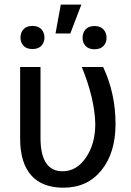

<svg xmlns="http://www.w3.org/2000/svg" viewBox="-20 -827 585 856"><path d="M69.8 0ZM160.6 -528.3V-212.4Q160.6 -63.5 258.8 -63.5Q321.8 -63.5 363.3 -124.5Q404.8 -185.5 404.8 -274.4Q402.3 -387.2 344.7 -528.3H439.9Q495.1 -410.6 495.1 -274.4Q495.1 -146 432.4 -68.1Q369.6 9.8 263.2 9.8Q168.5 9.8 119.6 -44.9Q70.8 -99.6 69.8 -204.6V-528.3ZM251 -806.6H342.8L293.5 -677.7H227.5ZM71.3 -659.7Q71.3 -681.6 84.7 -696.5Q98.1 -711.4 124.5 -711.4Q150.9 -711.4 164.6 -696.5Q178.2 -681.6 178.2 -659.7Q178.2 -637.7 164.6 -623Q150.9 -608.4 124.5 -608.4Q98.1 -608.4 84.7 -623Q71.3 -637.7 71.3 -659.7ZM348.1 -658.7Q348.1 -680.7 361.6 -695.8Q375 -710.9 401.4 -710.9Q427.7 -710.9 441.4 -695.8Q455.1 -680.7 455.1 -658.7Q455.1 -636.7 441.4 -622.1Q427.7 -607.4 401.4 -607.4Q375 -607.4 361.6 -622.1Q348.1 -636.7 348.1 -658.7Z"/></svg>

Font: Roboto
Style: Regular
Weight: 400
Designer: Google
Version: Version 2.134; 2016; ttfautohint (v1.6)